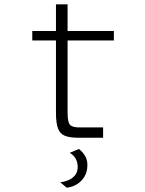

<svg xmlns="http://www.w3.org/2000/svg" viewBox="-20 -640 672 892"><path d="M345 0Q305 0 282 -9Q259 -18 249.5 -43Q240 -68 240 -116V-452H130V-496H240V-620H294V-496H509V-452H294V-117Q294 -74 304.5 -61Q315 -48 349 -48H459V0ZM290 232 260 207Q277 205 295.5 198Q314 191 327.5 175.5Q341 160 341 135Q341 116 332.5 99Q324 82 304 70L347 52Q367 69 376.5 86.5Q386 104 386 127Q386 159 371.5 182Q357 205 335 217.5Q313 230 290 232Z"/></svg>

Font: Atkinson Hyperlegible Mono ExtraLight
Style: Regular
Weight: 200
Monospace: yes
Designer: Elliott Scott, Megan Eiswerth, Linus Boman, Theodore Petrosky, Letters from Sweden
Foundry: Applied Design Works, Letters from Sweden
Version: Version 2.001